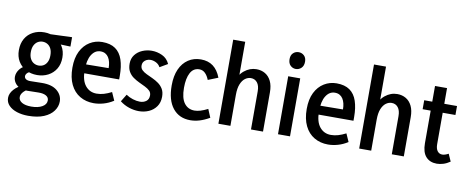

<svg xmlns="http://www.w3.org/2000/svg" viewBox="-83 -1218 4523 1856"><g transform="rotate(10 2178.5 -290.5)"><path d="M363 -368Q363 -408 350 -434Q337 -460 315 -473Q293 -486 267 -486Q241 -486 219.5 -473Q198 -460 184.5 -434Q171 -408 171 -367Q171 -329 184.5 -303Q198 -277 220 -264.5Q242 -252 268 -252Q294 -252 315.5 -264.5Q337 -277 350 -303Q363 -329 363 -368ZM481 -367Q481 -303 453 -256.5Q425 -210 376.5 -184.5Q328 -159 268 -159Q207 -159 158.5 -184.5Q110 -210 82 -256.5Q54 -303 54 -366Q54 -432 81.5 -479.5Q109 -527 158 -552.5Q207 -578 268 -578Q327 -578 375 -551Q423 -524 452 -477Q481 -430 481 -367ZM539 -578V-486L370 -492L268 -568ZM174 -49 218 -11Q180 8 160.5 31.5Q141 55 141 79Q141 112 174 131.5Q207 151 266 151Q332 151 373 127.5Q414 104 414 65Q414 35 386.5 19.5Q359 4 312 5L205 7Q158 8 126 -8Q94 -24 77.5 -50Q61 -76 61 -106Q61 -145 89.5 -182Q118 -219 177 -235L194 -175Q175 -167 165.5 -154Q156 -141 156 -130Q156 -110 172.5 -99.5Q189 -89 219 -90L326 -92Q425 -94 477.5 -51Q530 -8 530 56Q530 105 498.5 148.5Q467 192 405 218Q343 244 251 244Q191 244 141 228Q91 212 61 181Q31 150 31 106Q31 63 67 22.5Q103 -18 174 -49Z M854 14Q778 14 718.5 -21Q659 -56 626 -124Q593 -192 593 -289Q593 -385 625.5 -450Q658 -515 713.5 -549Q769 -583 836 -583Q916 -583 965 -548.5Q1014 -514 1036 -448Q1058 -382 1058 -292V-255H659L661 -342L939 -345Q939 -377 932.5 -403.5Q926 -430 913.5 -449.5Q901 -469 881.5 -480Q862 -491 835 -491Q781 -491 747.5 -438Q714 -385 714 -285Q714 -185 756 -133.5Q798 -82 866 -82Q902 -82 937.5 -92.5Q973 -103 1012 -123L1047 -44Q1000 -14 950.5 0Q901 14 854 14Z M1297 14Q1250 14 1201 -2Q1152 -18 1111 -50L1155 -122Q1186 -101 1222.5 -89.5Q1259 -78 1292 -78Q1328 -78 1353.5 -97Q1379 -116 1379 -154Q1379 -182 1361 -199.5Q1343 -217 1314.5 -231Q1286 -245 1255 -259.5Q1224 -274 1195.5 -294Q1167 -314 1149 -345Q1131 -376 1131 -424Q1131 -474 1158.5 -510Q1186 -546 1230 -564.5Q1274 -583 1322 -583Q1375 -583 1424.5 -560Q1474 -537 1498 -484L1421 -439Q1406 -467 1378.5 -480.5Q1351 -494 1325 -494Q1305 -494 1287.5 -486Q1270 -478 1259 -463Q1248 -448 1248 -425Q1248 -399 1266 -381.5Q1284 -364 1312.5 -350.5Q1341 -337 1372.5 -322.5Q1404 -308 1432 -288Q1460 -268 1478 -238Q1496 -208 1496 -162Q1496 -105 1468 -65.5Q1440 -26 1395 -6Q1350 14 1297 14Z M1802 14Q1693 14 1630.5 -64Q1568 -142 1568 -287Q1568 -380 1597.5 -446Q1627 -512 1680.5 -547.5Q1734 -583 1804 -583Q1875 -583 1923.5 -547Q1972 -511 2000 -438L1902 -399Q1887 -438 1863 -462Q1839 -486 1805 -486Q1747 -486 1718 -432Q1689 -378 1689 -285Q1689 -183 1726 -134Q1763 -85 1827 -85Q1853 -85 1885 -94.5Q1917 -104 1956 -124L1990 -43Q1938 -13 1892 0.5Q1846 14 1802 14Z M2397 0V-374Q2397 -430 2373.5 -459.5Q2350 -489 2311 -489Q2281 -489 2254.5 -469.5Q2228 -450 2211.5 -409.5Q2195 -369 2195 -304V0H2077V-825H2195V-404H2152Q2175 -494 2229.5 -538.5Q2284 -583 2349 -583Q2397 -583 2434.5 -561Q2472 -539 2493.5 -495Q2515 -451 2515 -385V0Z M2662 0V-569H2780V0ZM2721 -651Q2691 -651 2668.5 -672.5Q2646 -694 2646 -735Q2646 -774 2668.5 -795Q2691 -816 2722 -816Q2753 -816 2775.5 -795Q2798 -774 2798 -735Q2798 -695 2775 -673Q2752 -651 2721 -651Z M3154 14Q3078 14 3018.5 -21Q2959 -56 2926 -124Q2893 -192 2893 -289Q2893 -385 2925.5 -450Q2958 -515 3013.5 -549Q3069 -583 3136 -583Q3216 -583 3265 -548.5Q3314 -514 3336 -448Q3358 -382 3358 -292V-255H2959L2961 -342L3239 -345Q3239 -377 3232.5 -403.5Q3226 -430 3213.5 -449.5Q3201 -469 3181.5 -480Q3162 -491 3135 -491Q3081 -491 3047.5 -438Q3014 -385 3014 -285Q3014 -185 3056 -133.5Q3098 -82 3166 -82Q3202 -82 3237.5 -92.5Q3273 -103 3312 -123L3347 -44Q3300 -14 3250.5 0Q3201 14 3154 14Z M3779 0V-374Q3779 -430 3755.5 -459.5Q3732 -489 3693 -489Q3663 -489 3636.5 -469.5Q3610 -450 3593.5 -409.5Q3577 -369 3577 -304V0H3459V-825H3577V-404H3534Q3557 -494 3611.5 -538.5Q3666 -583 3731 -583Q3779 -583 3816.5 -561Q3854 -539 3875.5 -495Q3897 -451 3897 -385V0Z M4222 14Q4154 14 4115 -29.5Q4076 -73 4076 -161V-723H4194V-174Q4194 -128 4212 -105Q4230 -82 4259 -82Q4272 -82 4287.5 -87Q4303 -92 4320 -101L4352 -29Q4318 -6 4285 4Q4252 14 4222 14ZM3997 -481V-569H4319V-481Z"/></g></svg>

Font: Yaldevi SemiBold
Style: Regular
Weight: 600
Designer: Sol Matas, Rajitha Manaperi, Kosala Senevirathne
Foundry: Mooniak
Version: Version 1.100